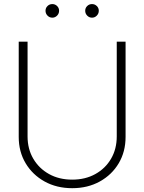

<svg xmlns="http://www.w3.org/2000/svg" viewBox="-20 -937 726 966"><path d="M343.3 9.8Q265.1 9.8 204.3 -23.9Q143.6 -57.6 108.9 -115.7Q74.2 -173.8 74.2 -248V-727.5H118.7V-250.5Q118.7 -187.5 147.5 -138.4Q176.3 -89.4 226.8 -61.3Q277.3 -33.2 343.3 -33.2Q409.2 -33.2 459.7 -61.3Q510.3 -89.4 538.8 -138.4Q567.4 -187.5 567.4 -250.5V-727.5H611.8V-248Q611.8 -173.8 577.4 -115.7Q543 -57.6 482.2 -23.9Q421.4 9.8 343.3 9.8ZM442.9 -848.1Q428.7 -848.1 418.7 -858.4Q408.7 -868.7 408.7 -882.8Q408.7 -897 418.7 -906.7Q428.7 -916.5 442.9 -916.5Q457 -916.5 467 -906.7Q477.1 -897 477.1 -882.8Q477.1 -868.7 467 -858.4Q457 -848.1 442.9 -848.1ZM243.2 -848.1Q229 -848.1 219 -858.4Q209 -868.7 209 -882.8Q209 -897 219 -906.7Q229 -916.5 243.2 -916.5Q257.3 -916.5 267.3 -906.7Q277.3 -897 277.3 -882.8Q277.3 -868.7 267.3 -858.4Q257.3 -848.1 243.2 -848.1Z"/></svg>

Font: Inter 28pt ExtraLight
Style: Regular
Weight: 250
Designer: Rasmus Andersson
Foundry: rsms
Version: Version 4.001;git-66647c0bb